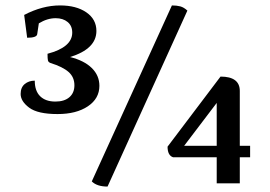

<svg xmlns="http://www.w3.org/2000/svg" viewBox="-20 -675 993 707"><path d="M192 -255Q119 -255 87.5 -278.5Q56 -302 56 -329Q56 -353 71 -365.5Q86 -378 108 -378Q108 -340 128 -320.5Q148 -301 184 -301Q217 -301 235.5 -317Q254 -333 254 -361Q254 -391 232.5 -410Q211 -429 166 -443Q158 -446 156.5 -452.5Q155 -459 155 -477Q246 -501 246 -555Q246 -580 229 -594Q212 -608 185 -608Q154 -608 123 -589L117 -549Q115 -536 80 -536L69 -620Q136 -655 201 -655Q261 -655 298 -629.5Q335 -604 335 -561Q335 -495 238 -465Q290 -452 318 -424.5Q346 -397 346 -359Q346 -312 303.5 -283.5Q261 -255 192 -255ZM376 12Q337 12 318 -7L613 -655Q631 -655 644 -651.5Q657 -648 670 -636ZM778 0V-96H617Q597 -103 597 -135L792 -393Q863 -393 863 -340V-138H901V-96H863V0ZM658 -138H778V-296Z"/></svg>

Font: Petrona Medium
Style: Regular
Weight: 500
Designer: Ringo R. Seeber
Foundry: Ringo R. Seeber
Version: Version 2.001; ttfautohint (v1.8.3)